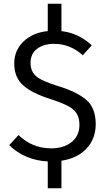

<svg xmlns="http://www.w3.org/2000/svg" viewBox="-20 -850 576 1025"><path d="M491 -187Q491 -110 442.5 -57.5Q394 -5 308 8V155H235V12Q112 5 29 -75L79 -129Q152 -58 254 -58Q319 -58 361.5 -91Q404 -124 404 -184Q404 -236 372.5 -264Q341 -292 253 -320Q151 -352 103.5 -394.5Q56 -437 56 -511Q56 -581 105.5 -628.5Q155 -676 235 -684V-830H308V-684Q400 -673 470 -608L422 -555Q354 -616 269 -616Q213 -616 178 -589.5Q143 -563 143 -515Q143 -469 173 -443Q203 -417 292 -390Q390 -360 440.5 -317Q491 -274 491 -187Z"/></svg>

Font: Sedus Text
Style: Regular
Weight: 400
Designer: TypeMates
Foundry: TypeMates, Runge Thomsen GbR
Version: Version 4.202;PS 004.202;hotconv 1.0.88;makeotf.lib2.5.64775